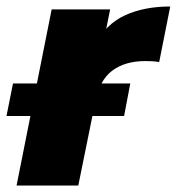

<svg xmlns="http://www.w3.org/2000/svg" viewBox="-26 -571 544 591"><path d="M25 0 133 -542H313L282 -388L265 -432Q300 -497 359 -524Q418 -551 498 -551L464 -380Q452 -382 442 -382.5Q432 -383 421 -383Q359 -383 319.5 -353.5Q280 -324 267 -256L215 0ZM-6 -214 14 -314H375L356 -214Z"/></svg>

Font: Montserrat Thin ExtraBold
Style: Italic
Weight: 800
Italic angle: -11.3°
Version: Version 9.000